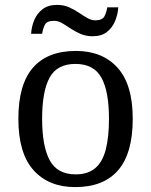

<svg xmlns="http://www.w3.org/2000/svg" viewBox="-20 -754 617 784"><path d="M287 10Q179 10 117 -59Q55 -128 55 -269Q55 -409 114.5 -477.5Q174 -546 290 -546Q398 -546 460 -477.5Q522 -409 522 -269Q522 -128 462.5 -59Q403 10 287 10ZM289 -42Q339 -42 369 -67.5Q399 -93 412 -144Q425 -195 425 -269Q425 -381 394 -437Q363 -493 288 -493Q213 -493 182.5 -437Q152 -381 152 -269Q152 -157 183 -99.5Q214 -42 289 -42ZM358 -606Q331 -606 309 -615.5Q287 -625 268.5 -637.5Q250 -650 233.5 -659.5Q217 -669 201 -669Q171 -669 163 -652.5Q155 -636 152 -616H107Q109 -647 120.5 -673.5Q132 -700 154.5 -717Q177 -734 213 -734Q240 -734 261.5 -724.5Q283 -715 301.5 -702.5Q320 -690 336.5 -680.5Q353 -671 369 -671Q398 -671 406.5 -687.5Q415 -704 418 -724H463Q461 -694 449.5 -667Q438 -640 416 -623Q394 -606 358 -606Z"/></svg>

Font: Noto Serif Thai
Style: Regular
Weight: 400
Designer: Monotype Design Team
Foundry: Monotype Imaging Inc.
Version: Version 2.001